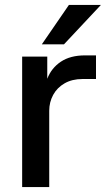

<svg xmlns="http://www.w3.org/2000/svg" viewBox="-20 -760 430 780"><path d="M70 -530H172V-440Q189 -484 227.5 -509.5Q266 -535 325 -535H370V-439H315Q273 -439 242.5 -421.5Q212 -404 196 -374.5Q180 -345 180 -310V0H70ZM260 -740H390L240 -580H150Z"/></svg>

Font: .
Style: 
Weight: 500
Designer: A.Korolkova, Vitaly Kuzmin
Foundry: ParaType Ltd
Version: Version 1.000; Glyphs 3.2, build 3192.0